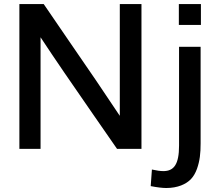

<svg xmlns="http://www.w3.org/2000/svg" viewBox="-20 -731 1095 943"><path d="M966.8 -608.4V-710.9H858.4V-608.4ZM796.9 192.4C852.1 192.4 894.5 173.8 918.5 147.9C930.7 134.8 939.9 118.7 947.3 98.6C961.4 59.1 965.3 22.5 965.3 -26.9V-501H859.4V-15.6C859.4 75.7 834.5 109.4 782.2 109.4C768.1 109.4 749.5 106.9 726.1 101.6L720.2 183.1C752.9 189.5 778.3 192.4 796.9 192.4ZM179.2 0V-547.9C251.5 -438 334 -318.4 435.5 -171.9C486.3 -99.1 525.9 -41.5 554.7 0H674.8V-710.9H568.4V-162.1C496.1 -271.5 414.1 -391.6 313 -538.1L194.8 -710.9H75.2V0Z"/></svg>

Font: Ride SemiBold
Style: Regular
Weight: 600
Version: Version 3.000